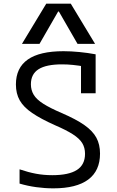

<svg xmlns="http://www.w3.org/2000/svg" viewBox="-20 -1020 640 1050"><path d="M272 10Q225 10 178 3.5Q131 -3 87 -16V-94Q134 -78 176.5 -70Q219 -62 266 -62Q356 -62 400.5 -90.5Q445 -119 445 -179Q445 -212 430 -237Q415 -262 378.5 -285.5Q342 -309 279 -336Q203 -370 156 -402Q109 -434 88 -471Q67 -508 67 -558Q67 -649 132 -694.5Q197 -740 327 -740Q368 -740 414 -735.5Q460 -731 503 -723V-510H423V-692L444 -656Q407 -662 378 -665Q349 -668 319 -668Q233 -668 191 -641.5Q149 -615 149 -559Q149 -527 164.5 -501.5Q180 -476 217 -452.5Q254 -429 317 -402Q396 -368 441.5 -336Q487 -304 507 -267Q527 -230 527 -180Q527 -86 462.5 -38Q398 10 272 10ZM100 -780 233 -1000H367L500 -780H404L302 -957H298L196 -780Z"/></svg>

Font: M PLUS Code Latin Expanded
Style: Regular
Weight: 400
Width: 7
Designer: Coji Morishita
Foundry: UNDERFOREST DESIGN
Version: Version 1.002; ttfautohint (v1.8.3)